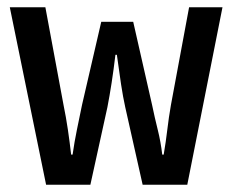

<svg xmlns="http://www.w3.org/2000/svg" viewBox="-20 -509 640 529"><path d="M107 0 7 -489H105L155 -220Q162 -186 167 -152Q172 -118 176 -83H180Q185 -118 192 -152Q199 -186 206 -220L259 -449H347L399 -220Q406 -186 414.5 -152Q423 -118 427 -83H431Q437 -118 441 -152Q445 -186 451 -220L501 -489H593L496 0H373L325 -214Q319 -241 313.5 -277Q308 -313 302 -358H298Q293 -316 287.5 -280.5Q282 -245 276 -214L229 0Z"/></svg>

Font: Source Code Pro ExtraLight Medium
Style: Regular
Weight: 500
Monospace: yes
Version: Version 1.018;hotconv 1.0.116;makeotfexe 2.5.65601